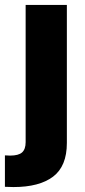

<svg xmlns="http://www.w3.org/2000/svg" viewBox="-50 -550 341 769"><path d="M217.8 -530.3V22.5Q217.8 115.7 162.6 157.5Q107.4 199.2 3.9 199.2L-30.3 198.2V72.3Q-21.5 73.2 -9.8 73.2Q24.4 73.2 38.6 60.3Q52.7 47.4 52.7 19.5V-530.3Z"/></svg>

Font: Pretendard JP ExtraBold
Style: Regular
Weight: 800
Designer: Base glyphs from Inter by Rasmus Andersson; Hangeul glyphs from Noto Sans CJK(Source Han Sans) by Jang Soo-young and Kan
Foundry: Kil Hyung-jin
Version: Version 1.309